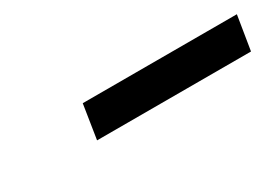

<svg xmlns="http://www.w3.org/2000/svg" viewBox="-13 -871 515 364"><g transform="rotate(-30 244.0 -689.5)"><path d="M487.6 -727.3 475.5 -652.7H138.5L150.2 -727.3Z"/></g></svg>

Font: Karasuma Gothic
Style: Medium Italic
Weight: 500
Italic angle: 9.39998°
Designer: Rasmus Andersson / Ryoko Nishizuka
Foundry: Genbu
Version: Version 1.00